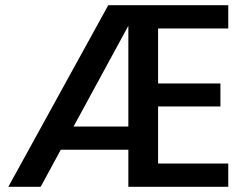

<svg xmlns="http://www.w3.org/2000/svg" viewBox="-20 -716 961 736"><path d="M855 -607C855 -607 855 -696 855 -696C855 -696 395 -696 395 -696C395 -696 12 0 12 0C12 0 136 0 136 0C136 0 213 -142 213 -142C213 -142 472 -142 472 -142C472 -142 472 0 472 0C472 0 855 0 855 0C855 0 855 -89 855 -89C855 -89 586 -89 586 -89C586 -89 586 -308 586 -308C586 -308 825 -308 825 -308C825 -308 825 -396 825 -396C825 -396 586 -396 586 -396C586 -396 586 -607 586 -607C586 -607 855 -607 855 -607ZM262 -231C262 -231 472 -617 472 -617C472 -617 472 -231 472 -231C472 -231 262 -231 262 -231Z"/></svg>

Font: Girnar Poppins
Style: Medium
Weight: 500
Designer: Ninad Kale (Devanagari), Jonny Pinhorn (Latin)
Foundry: Indian Type Foundry
Version: ""